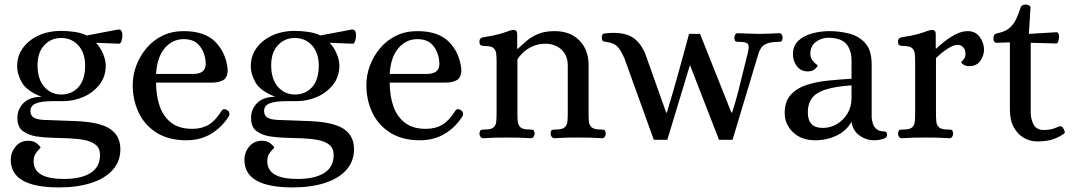

<svg xmlns="http://www.w3.org/2000/svg" viewBox="-20 -601 4715 839"><path d="M238 218Q27 218 27 98Q27 65 48 39.5Q69 14 104 14Q127 14 142 26.5Q157 39 157 44Q157 46 149.5 53Q142 60 134.5 72Q127 84 127 104Q127 181 259 181Q334 181 375.5 155Q417 129 417 76Q417 47 398.5 32Q380 17 349.5 11Q319 5 282 3.5Q245 2 207.5 1Q170 0 138 -5Q103 -11 79.5 -28.5Q56 -46 56 -86Q56 -123 82.5 -150.5Q109 -178 162 -178Q98 -203 76.5 -239Q55 -275 55 -313Q55 -356 79.5 -390.5Q104 -425 147.5 -445.5Q191 -466 248 -466Q276 -466 306.5 -461.5Q337 -457 359 -446L496 -472Q507 -473 511 -465Q515 -457 515 -448Q515 -435 511 -422.5Q507 -410 500 -410L401 -414V-412Q418 -395 430 -367Q442 -339 442 -314Q442 -266 414.5 -231Q387 -196 344.5 -177.5Q302 -159 256 -159H212Q160 -159 136.5 -149Q113 -139 113 -116Q113 -98 125.5 -88.5Q138 -79 171 -77L308 -72Q415 -68 460.5 -38Q506 -8 506 51Q506 104 472.5 141.5Q439 179 378.5 198.5Q318 218 238 218ZM248 -188Q294 -188 323 -220.5Q352 -253 352 -314Q352 -370 322.5 -402.5Q293 -435 247 -435Q203 -435 173.5 -403.5Q144 -372 144 -316Q144 -255 173.5 -221.5Q203 -188 248 -188Z M794 12Q717 12 664.5 -21Q612 -54 586 -109Q560 -164 560 -229Q560 -273 575.5 -314.5Q591 -356 620 -390.5Q649 -425 690 -445Q731 -465 783 -465Q875 -465 921.5 -417.5Q968 -370 975 -297Q975 -262 955.5 -251Q936 -240 905 -240H662Q662 -182 678 -136.5Q694 -91 728.5 -64.5Q763 -38 820 -38Q862 -38 892 -56Q922 -74 950 -119Q958 -129 972 -120Q980 -116 982 -107.5Q984 -99 980 -93Q949 -44 902 -16Q855 12 794 12ZM662 -278H825Q849 -278 863.5 -287.5Q878 -297 879 -320Q879 -363 855.5 -396.5Q832 -430 783 -430Q733 -430 699.5 -390Q666 -350 662 -278Z M1259 218Q1048 218 1048 98Q1048 65 1069 39.5Q1090 14 1125 14Q1148 14 1163 26.5Q1178 39 1178 44Q1178 46 1170.5 53Q1163 60 1155.5 72Q1148 84 1148 104Q1148 181 1280 181Q1355 181 1396.5 155Q1438 129 1438 76Q1438 47 1419.5 32Q1401 17 1370.5 11Q1340 5 1303 3.5Q1266 2 1228.5 1Q1191 0 1159 -5Q1124 -11 1100.5 -28.5Q1077 -46 1077 -86Q1077 -123 1103.5 -150.5Q1130 -178 1183 -178Q1119 -203 1097.5 -239Q1076 -275 1076 -313Q1076 -356 1100.5 -390.5Q1125 -425 1168.5 -445.5Q1212 -466 1269 -466Q1297 -466 1327.5 -461.5Q1358 -457 1380 -446L1517 -472Q1528 -473 1532 -465Q1536 -457 1536 -448Q1536 -435 1532 -422.5Q1528 -410 1521 -410L1422 -414V-412Q1439 -395 1451 -367Q1463 -339 1463 -314Q1463 -266 1435.5 -231Q1408 -196 1365.5 -177.5Q1323 -159 1277 -159H1233Q1181 -159 1157.5 -149Q1134 -139 1134 -116Q1134 -98 1146.5 -88.5Q1159 -79 1192 -77L1329 -72Q1436 -68 1481.5 -38Q1527 -8 1527 51Q1527 104 1493.5 141.5Q1460 179 1399.5 198.5Q1339 218 1259 218ZM1269 -188Q1315 -188 1344 -220.5Q1373 -253 1373 -314Q1373 -370 1343.5 -402.5Q1314 -435 1268 -435Q1224 -435 1194.5 -403.5Q1165 -372 1165 -316Q1165 -255 1194.5 -221.5Q1224 -188 1269 -188Z M1815 12Q1738 12 1685.5 -21Q1633 -54 1607 -109Q1581 -164 1581 -229Q1581 -273 1596.5 -314.5Q1612 -356 1641 -390.5Q1670 -425 1711 -445Q1752 -465 1804 -465Q1896 -465 1942.5 -417.5Q1989 -370 1996 -297Q1996 -262 1976.5 -251Q1957 -240 1926 -240H1683Q1683 -182 1699 -136.5Q1715 -91 1749.5 -64.5Q1784 -38 1841 -38Q1883 -38 1913 -56Q1943 -74 1971 -119Q1979 -129 1993 -120Q2001 -116 2003 -107.5Q2005 -99 2001 -93Q1970 -44 1923 -16Q1876 12 1815 12ZM1683 -278H1846Q1870 -278 1884.5 -287.5Q1899 -297 1900 -320Q1900 -363 1876.5 -396.5Q1853 -430 1804 -430Q1754 -430 1720.5 -390Q1687 -350 1683 -278Z M2091 3Q2084 3 2079.5 -3.5Q2075 -10 2075 -17Q2077 -32 2083 -33.5Q2089 -35 2099 -35Q2127 -35 2137 -44.5Q2147 -54 2148.5 -70Q2150 -86 2150 -103V-332Q2150 -350 2148.5 -365.5Q2147 -381 2137 -390.5Q2127 -400 2099 -400Q2090 -400 2082.5 -402.5Q2075 -405 2075 -420Q2075 -435 2091 -438Q2137 -445 2161.5 -452Q2186 -459 2198.5 -464Q2211 -469 2221 -470Q2229 -471 2234.5 -467Q2240 -463 2240 -451V-388H2243Q2263 -407 2284 -424.5Q2305 -442 2333.5 -453.5Q2362 -465 2404 -465Q2472 -465 2512 -424Q2552 -383 2552 -316V-103Q2552 -86 2553.5 -70Q2555 -54 2565.5 -44.5Q2576 -35 2604 -35Q2613 -35 2619.5 -33.5Q2626 -32 2627 -17Q2627 -10 2623 -3.5Q2619 3 2611 3Q2582 1 2557.5 0.5Q2533 0 2506 0Q2479 0 2455 0.5Q2431 1 2402 3Q2395 3 2390.5 -3.5Q2386 -10 2386 -17Q2387 -32 2393.5 -33.5Q2400 -35 2409 -35Q2437 -35 2447.5 -44.5Q2458 -54 2459.5 -70Q2461 -86 2461 -103V-315Q2461 -348 2446.5 -369Q2432 -390 2410 -400Q2388 -410 2365 -410Q2331 -410 2305 -397.5Q2279 -385 2263 -369Q2247 -353 2241 -341V-103Q2241 -86 2242.5 -70Q2244 -54 2254.5 -44.5Q2265 -35 2293 -35Q2302 -35 2308.5 -33.5Q2315 -32 2316 -17Q2316 -10 2312 -3.5Q2308 3 2300 3Q2271 1 2246.5 0.5Q2222 0 2195 0Q2168 0 2144 0.5Q2120 1 2091 3Z M2837 10 2709 -345Q2693 -382 2678 -397.5Q2663 -413 2633 -417Q2620 -419 2615.5 -421Q2611 -423 2610 -436Q2609 -453 2619.5 -454.5Q2630 -456 2645 -457Q2707 -460 2742 -439Q2777 -418 2799 -368L2891 -109H2894Q2904 -141 2918 -189.5Q2932 -238 2946.5 -290Q2961 -342 2973 -386.5Q2985 -431 2991 -453H3039L3176 -109H3179Q3193 -151 3206 -201.5Q3219 -252 3230 -298.5Q3241 -345 3249 -375Q3255 -402 3247 -410Q3239 -418 3211 -418Q3202 -418 3196 -419.5Q3190 -421 3189 -436Q3189 -442 3192.5 -449Q3196 -456 3203 -456Q3232 -455 3253.5 -454Q3275 -453 3301 -453Q3327 -453 3341.5 -454Q3356 -455 3385 -456Q3393 -456 3396.5 -449Q3400 -442 3400 -436Q3399 -421 3392.5 -419.5Q3386 -418 3378 -418Q3342 -418 3321.5 -406Q3301 -394 3292 -359L3181 10H3122L2995 -317L2896 10Z M3543 12Q3482 12 3445.5 -23Q3409 -58 3409 -107Q3409 -158 3435.5 -187Q3462 -216 3505.5 -230Q3549 -244 3600.5 -249Q3652 -254 3701 -257V-336Q3701 -383 3677.5 -409.5Q3654 -436 3598 -436Q3570 -436 3545.5 -418Q3521 -400 3521 -366Q3521 -350 3529 -339Q3537 -328 3545 -322Q3553 -316 3553 -314Q3553 -310 3541.5 -299.5Q3530 -289 3510 -289Q3479 -289 3462 -312Q3445 -335 3445 -363Q3445 -401 3468.5 -423Q3492 -445 3529 -455Q3566 -465 3604 -465Q3649 -465 3691.5 -454Q3734 -443 3761.5 -412Q3789 -381 3789 -319V-86Q3790 -76 3794 -62Q3798 -48 3809.5 -37.5Q3821 -27 3841 -27Q3848 -27 3852 -24.5Q3856 -22 3856 -11Q3856 -2 3846 3Q3836 8 3823 10Q3810 12 3801 12Q3764 12 3735 -9.5Q3706 -31 3701 -69Q3679 -29 3635.5 -8.5Q3592 12 3543 12ZM3575 -42Q3609 -42 3637.5 -59Q3666 -76 3683.5 -105.5Q3701 -135 3701 -171V-228Q3598 -221 3554 -195Q3510 -169 3510 -110Q3510 -42 3575 -42Z M3920 3Q3913 3 3908.5 -3.5Q3904 -10 3904 -17Q3906 -32 3912 -33.5Q3918 -35 3928 -35Q3956 -35 3966 -44.5Q3976 -54 3977.5 -70Q3979 -86 3979 -103V-332Q3979 -350 3977.5 -365.5Q3976 -381 3966 -390.5Q3956 -400 3928 -400Q3919 -400 3911.5 -402.5Q3904 -405 3904 -420Q3904 -435 3920 -438Q3966 -445 3990.5 -452Q4015 -459 4027.5 -464Q4040 -469 4050 -470Q4058 -471 4063.5 -467Q4069 -463 4069 -451V-389H4072Q4106 -422 4142 -443.5Q4178 -465 4208 -465Q4243 -465 4261.5 -439Q4280 -413 4280 -384Q4280 -359 4264 -335.5Q4248 -312 4216 -312Q4200 -312 4190.5 -318.5Q4181 -325 4180 -328Q4180 -330 4189.5 -340Q4199 -350 4199 -365Q4199 -383 4189.5 -394Q4180 -405 4164 -405Q4147 -405 4120.5 -388Q4094 -371 4070 -347V-103Q4070 -86 4071.5 -70Q4073 -54 4083.5 -44.5Q4094 -35 4122 -35Q4131 -35 4137.5 -33.5Q4144 -32 4145 -17Q4145 -10 4141 -3.5Q4137 3 4129 3Q4100 1 4075.5 0.5Q4051 0 4024 0Q3997 0 3973 0.5Q3949 1 3920 3Z M4512 17Q4482 17 4455 2Q4428 -13 4410.5 -44Q4393 -75 4393 -122V-416L4335 -414Q4328 -414 4324.5 -419.5Q4321 -425 4321 -432Q4321 -452 4335 -455Q4372 -462 4391 -478.5Q4410 -495 4420.5 -518Q4431 -541 4440 -568Q4443 -576 4449 -578.5Q4455 -581 4462 -581Q4468 -581 4475.5 -578Q4483 -575 4483 -567L4476 -453L4593 -460Q4602 -461 4605 -455Q4608 -449 4608 -441Q4608 -431 4604.5 -421Q4601 -411 4596 -411L4484 -414V-110Q4484 -81 4496.5 -57Q4509 -33 4542 -33Q4553 -33 4567 -35Q4581 -37 4597 -44Q4601 -46 4605 -47.5Q4609 -49 4613 -49Q4621 -49 4625 -42.5Q4629 -36 4632 -29Q4635 -20 4627 -15Q4596 5 4570 11Q4544 17 4512 17Z"/></svg>

Font: Alice
Style: Regular
Weight: 400
Designer: Ksenia Yerulevich
Foundry: Cyreal (http://www.cyreal.org/)
Version: Version 2.003; ttfautohint (v1.8.3)